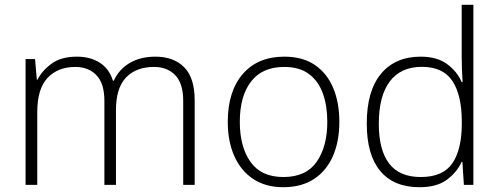

<svg xmlns="http://www.w3.org/2000/svg" viewBox="-20 -780 2105 810"><path d="M635.7 -541Q712.4 -541 756.8 -496.6Q801.3 -452.1 801.3 -356.4V0H752.9V-354.5Q752.9 -428.2 719.2 -462.9Q685.5 -497.6 630.4 -497.6Q554.7 -497.6 512 -453.4Q469.2 -409.2 469.2 -314.5V0H420.4V-354.5Q420.4 -428.2 386.7 -462.9Q353 -497.6 297.9 -497.6Q224.1 -497.6 180.7 -451.4Q137.2 -405.3 137.2 -307.6V0H87.9V-530.8H127.9L135.3 -443.8H138.2Q157.7 -482.4 198 -511.7Q238.3 -541 304.2 -541Q361.3 -541 401.1 -515.4Q440.9 -489.7 456.5 -439.5H460Q481.4 -486.8 526.6 -513.9Q571.8 -541 635.7 -541Z M1411.6 -266.1Q1411.6 -184.1 1384.8 -122.1Q1357.9 -60.1 1305.2 -25.1Q1252.4 9.8 1174.8 9.8Q1100.6 9.8 1048.3 -24.9Q996.1 -59.6 968.5 -121.6Q940.9 -183.6 940.9 -266.1Q940.9 -394.5 1004.2 -467.8Q1067.4 -541 1179.7 -541Q1256.8 -541 1308.3 -505.9Q1359.9 -470.7 1385.7 -408.9Q1411.6 -347.2 1411.6 -266.1ZM991.7 -266.1Q991.7 -161.1 1036.6 -97.2Q1081.5 -33.2 1175.8 -33.2Q1271.5 -33.2 1316.2 -97.7Q1360.8 -162.1 1360.8 -266.1Q1360.8 -333 1342.3 -385.3Q1323.7 -437.5 1283.7 -467.5Q1243.7 -497.6 1179.2 -497.6Q1086.4 -497.6 1039.1 -436Q991.7 -374.5 991.7 -266.1Z M1750 9.8Q1641.1 9.8 1584.2 -58.6Q1527.3 -127 1527.3 -258.8Q1527.3 -396.5 1587.4 -468.8Q1647.5 -541 1754.9 -541Q1823.2 -541 1865.7 -510Q1908.2 -479 1927.7 -433.6H1931.6Q1929.7 -459.5 1928.7 -489Q1927.7 -518.6 1927.7 -543.9V-759.8H1977.1V0H1937L1930.7 -97.2H1927.7Q1907.7 -53.2 1865.2 -21.7Q1822.8 9.8 1750 9.8ZM1755.4 -33.2Q1849.1 -33.2 1888.7 -91.6Q1928.2 -149.9 1928.2 -258.3V-266.1Q1928.2 -378.4 1888.7 -438.2Q1849.1 -498 1759.8 -498Q1670.9 -498 1624.5 -436.5Q1578.1 -375 1578.1 -257.8Q1578.1 -147 1621.6 -90.1Q1665 -33.2 1755.4 -33.2Z"/></svg>

Font: Open Sans Light
Style: Regular
Weight: 300
Designer: Monotype Design Team
Foundry: Monotype Imaging Inc.
Version: Version 3.000; ttfautohint (v1.8.4)